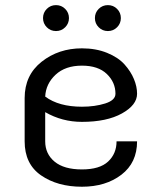

<svg xmlns="http://www.w3.org/2000/svg" viewBox="-20 -703 623 740"><path d="M231.2 -668.8Q245.8 -654.2 245.8 -633.3Q245.8 -612.5 231.2 -597.9Q216.7 -583.3 195.8 -583.3Q175 -583.3 160.4 -597.9Q145.8 -612.5 145.8 -633.3Q145.8 -654.2 160.4 -668.8Q175 -683.3 195.8 -683.3Q216.7 -683.3 231.2 -668.8ZM431.2 -668.8Q445.8 -654.2 445.8 -633.3Q445.8 -612.5 431.2 -597.9Q416.7 -583.3 395.8 -583.3Q375 -583.3 360.4 -597.9Q345.8 -612.5 345.8 -633.3Q345.8 -654.2 360.4 -668.8Q375 -683.3 395.8 -683.3Q416.7 -683.3 431.2 -668.8ZM295.8 -516.7Q350 -516.7 392.9 -499.2Q435.8 -481.7 460 -454.6Q484.2 -427.5 496.2 -398.3Q508.3 -369.2 508.3 -341.7Q508.3 -298.3 450 -265.8Q391.7 -233.3 295.8 -233.3Q219.2 -233.3 154.2 -270.8V-158.3Q154.2 -110 190.4 -80Q226.7 -50 295.8 -50Q364.2 -50 396.7 -80.4Q429.2 -110.8 429.2 -158.3H508.3Q508.3 -75.8 447.9 -29.6Q387.5 16.7 295.8 16.7Q201.7 16.7 138.3 -27.1Q75 -70.8 75 -158.3V-325Q75 -413.3 140.4 -465Q205.8 -516.7 295.8 -516.7ZM154.2 -330.8Q206.7 -291.7 295.8 -291.7Q345.8 -291.7 385.4 -304.2Q425 -316.7 425 -341.7Q425 -385.8 391.7 -417.9Q358.3 -450 295.8 -450Q231.7 -450 194.2 -415Q156.7 -380 154.2 -330.8Z"/></svg>

Font: BoonBaan
Style: Regular
Weight: 400
Designer: Sungsit Sawaiwan
Foundry: FontUni
Version: Version 2.0